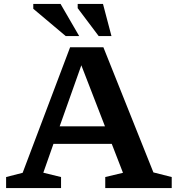

<svg xmlns="http://www.w3.org/2000/svg" viewBox="-20 -955 896 975"><path d="M759 -79.5 852 -56V0H514.5V-56L604.5 -77.5L547.5 -224.5H251.5L200 -78L290 -56V0H11V-56L95 -77.5L336 -715H505ZM283 -313.5H513L393 -623.5ZM382 -772H313.5L149 -910.5V-935H287.5ZM546 -772H481L374.5 -913.5V-935H503Z"/></svg>

Font: Newsreader Caption Medium
Style: Regular
Weight: 500
Designer: Hugues Gentile
Foundry: Production Type
Version: Version 1.001